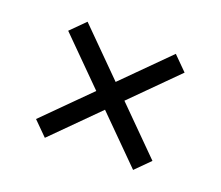

<svg xmlns="http://www.w3.org/2000/svg" viewBox="-74 -603 669 582"><g transform="rotate(20 260.5 -312.5)"><path d="M402.1 -125 259.7 -267.4 117.4 -125 72.9 -169.4 215.3 -311.8 72.9 -454.2 118.8 -500 261.1 -357.6 403.5 -500 447.9 -455.6 305.6 -313.2 447.9 -170.8Z"/></g></svg>

Font: co2trust
Style: Regular
Weight: 400
Designer: Kristian Moeller
Foundry: Dicotype
Version: Version 1.000